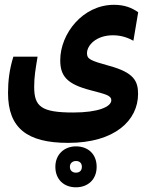

<svg xmlns="http://www.w3.org/2000/svg" viewBox="-20 -423 626 806"><path d="M266.1 176.8C463.4 176.8 559.6 81.5 559.6 -28.8C559.6 -83.5 541 -118.7 439 -146.5C357.9 -168.9 345.2 -175.3 345.2 -199.7C345.2 -232.9 383.8 -274.9 454.1 -274.9C489.3 -274.9 517.1 -264.6 540 -252L560.1 -371.6C533.7 -390.1 503.4 -402.8 458.5 -402.8C326.7 -402.8 232.9 -280.8 232.9 -170.4C232.9 -104 260.3 -70.3 359.4 -44.4C425.3 -27.3 447.3 -21.5 447.3 -2.4C447.3 25.4 392.1 49.3 287.6 49.3C153.3 49.3 123.5 24.4 123.5 -58.1C123.5 -102.5 128.9 -129.9 137.7 -185.1H36.1C19.5 -131.8 13.7 -83 13.7 -32.7C13.7 114.7 93.8 176.8 266.1 176.8ZM298.8 363.3C348.1 363.3 385.7 331.5 385.7 277.3C385.7 222.2 348.1 191.4 298.8 191.4C250 191.4 212.4 225.1 212.4 277.3C212.4 330.1 248 363.3 298.8 363.3ZM298.8 301.8C285.2 301.8 273.4 293.9 273.4 277.3C273.4 262.2 284.2 252.9 299.3 252.9C314 252.9 323.7 261.7 323.7 277.3C323.7 293 314 301.8 298.8 301.8Z"/></svg>

Font: Cascadia Code NF SemiBold
Style: Regular
Weight: 600
Monospace: yes
Designer: Aaron Bell
Foundry: Saja Typeworks
Version: Version 2404.023